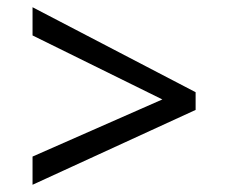

<svg xmlns="http://www.w3.org/2000/svg" viewBox="-20 -588 632 531"><path d="M70 -155 429 -313 70 -490V-568L521 -333V-284L70 -77Z"/></svg>

Font: ltamil25
Style: Book
Weight: 400
Designer: Jelle Bosma - Monotype Design Team
Foundry: Monotype Imaging Inc.
Version: Version 2.003